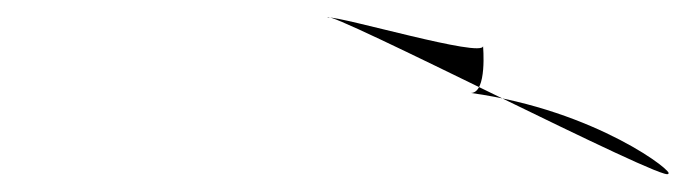

<svg xmlns="http://www.w3.org/2000/svg" viewBox="-20 -1072 801 221"><path d="M357 -1052C357 -1062 749 -860 749 -872C759 -872 667 -945 522 -965C541 -965 536 -1019 536 -1019C536 -1005 374 -1053 357 -1052Z"/></svg>

Font: PlasticEraser
Style: Regular
Weight: 400
Foundry: Cannot Into Space Fonts
Version: Version 0.43